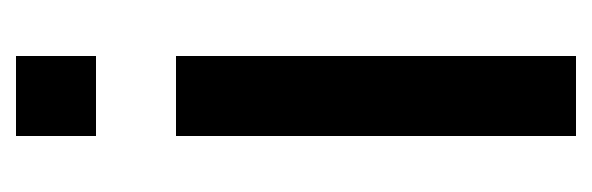

<svg xmlns="http://www.w3.org/2000/svg" viewBox="-270 -470 740 240"><g transform="rotate(90 100.0 -350.0)"><path d="M50 -200H150V-700H50ZM50 0H150V-100H50Z"/></g></svg>

Font: LS-VG5000
Style: Regular
Weight: 400
Designer: Justin Bihan, 2021
Foundry: Justin Bihan, 2021
Version: Version 1.000;Glyphs 3.1.2 (3151)